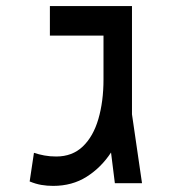

<svg xmlns="http://www.w3.org/2000/svg" viewBox="-20 -606 626 635"><path d="M155.8 8.8Q135.7 8.8 116.9 5.6Q98.1 2.4 78.1 -5.9L92.3 -100.6Q108.4 -95.2 126.7 -91.8Q145 -88.4 166 -88.4Q219.2 -88.4 253.9 -121.6Q288.6 -154.8 305.4 -212.6Q322.3 -270.5 322.3 -343.3V-488.3H145V-585.9H416.5V-228L449.7 0H359.9L347.2 -101.6Q314.5 -51.8 266.6 -21.5Q218.8 8.8 155.8 8.8Z"/></svg>

Font: CaskaydiaCove NFP
Style: Regular
Weight: 400
Designer: Aaron Bell
Foundry: Saja Typeworks
Version: Version 2111.001; VTT 6.35;Nerd Fonts 3.1.1